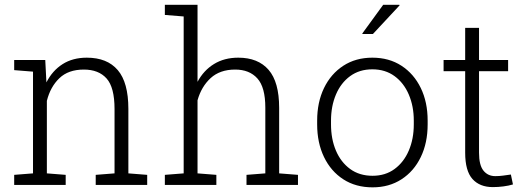

<svg xmlns="http://www.w3.org/2000/svg" viewBox="-20 -782 2227 812"><path d="M40 0V-42.5L119.6 -48.8V-479L40 -485.4V-528.3H171.4L176.3 -433.6Q201.7 -483.4 244.6 -510.7Q287.6 -538.1 347.2 -538.1Q433.1 -538.1 478 -485.6Q522.9 -433.1 522.9 -321.3V-48.8L602.5 -42.5V0H384.8V-42.5L464.4 -48.8V-320.8Q464.4 -412.6 430.7 -450.2Q397 -487.8 334.5 -487.8Q269 -487.8 231 -451.2Q192.9 -414.6 178.2 -355.5V-48.8L257.8 -42.5V0Z M677.2 0V-42.5L756.8 -48.8V-712.4L677.2 -718.8V-761.7H815.4V-436Q841.3 -484.4 885 -511.2Q928.7 -538.1 987.8 -538.1Q1071.3 -538.1 1116 -486.6Q1160.6 -435.1 1160.6 -325.7V-48.8L1240.2 -42.5V0H1022.5V-42.5L1102.1 -48.8V-326.7Q1102.1 -413.1 1068.4 -450.4Q1034.7 -487.8 974.6 -487.8Q910.2 -487.8 870.8 -451.7Q831.5 -415.5 815.4 -357.9V-48.8L895 -42.5V0Z M1555.7 10.3Q1484.4 10.3 1431.9 -23.7Q1379.4 -57.6 1350.3 -117.9Q1321.3 -178.2 1321.3 -255.9V-272Q1321.3 -349.6 1350.3 -409.7Q1379.4 -469.7 1431.9 -503.9Q1484.4 -538.1 1554.7 -538.1Q1625.5 -538.1 1678 -503.9Q1730.5 -469.7 1759.5 -409.9Q1788.6 -350.1 1788.6 -272V-255.9Q1788.6 -177.7 1759.5 -117.7Q1730.5 -57.6 1678 -23.7Q1625.5 10.3 1555.7 10.3ZM1555.7 -38.6Q1609.9 -38.6 1648.9 -67.4Q1688 -96.2 1709 -145.5Q1730 -194.8 1730 -255.9V-272Q1730 -332.5 1709 -381.8Q1688 -431.2 1648.7 -460Q1609.4 -488.8 1554.7 -488.8Q1500 -488.8 1460.7 -460Q1421.4 -431.2 1400.6 -381.8Q1379.9 -332.5 1379.9 -272V-255.9Q1379.9 -194.3 1400.6 -145.3Q1421.4 -96.2 1460.7 -67.4Q1500 -38.6 1555.7 -38.6ZM1511.7 -639.6 1600.6 -761.7H1668.9L1669.9 -759.3L1557.1 -638.2H1514.2Z M2064.5 9.3Q2008.8 9.3 1978 -25.1Q1947.3 -59.6 1947.3 -136.2V-481H1856V-528.3H1947.3V-664.1H2005.9V-528.3H2128.9V-481H2005.9V-136.2Q2005.9 -83.5 2024.7 -60.3Q2043.5 -37.1 2074.7 -37.1Q2091.3 -37.1 2107.4 -39.3Q2123.5 -41.5 2140.6 -43.9L2149.4 -2Q2131.8 3.4 2109.4 6.3Q2086.9 9.3 2064.5 9.3Z"/></svg>

Font: Roboto Slab LO Light
Style: Regular
Weight: 300
Designer: Google
Version: Version 2.000